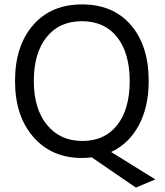

<svg xmlns="http://www.w3.org/2000/svg" viewBox="-20 -707 749 869"><path d="M350.5 -611Q248 -611 190.5 -538.5Q133 -466 133 -340.5Q133 -215 192.5 -142Q252 -69 353 -69Q454 -69 510.5 -141Q567 -213 567 -340Q567 -467 510 -539Q453 -611 350.5 -611ZM653 -340Q653 -224 608.5 -140.5Q564 -57 483 -19L683 105L595 142L395 5Q374 8 351 8Q214 8 131 -87Q48 -182 48 -340.5Q48 -499 129.5 -593Q211 -687 351.5 -687Q492 -687 572.5 -593.5Q653 -500 653 -340Z"/></svg>

Font: Hind Vadodara
Style: Regular
Weight: 400
Designer: Hitesh Malaviya
Foundry: Indian Type Foundry
Version: Version 0.702;PS 1.0;hotconv 1.0.81;makeotf.lib2.5.63406